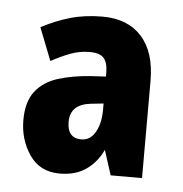

<svg xmlns="http://www.w3.org/2000/svg" viewBox="-37 -758 413 433"><g transform="rotate(5 169.5 -541.5)"><path d="M179 -722Q236 -722 267.5 -687Q299 -652 299 -587V-367H228L210 -423Q197 -395 173 -378Q149 -361 113 -361Q68 -361 44.5 -395.5Q21 -430 21 -474Q21 -516 39.5 -539.5Q58 -563 90 -573Q122 -583 163 -586L198 -588V-596Q198 -619 189 -629.5Q180 -640 157 -640Q134 -640 113 -632Q92 -624 70 -612L41 -686Q73 -703 106 -712.5Q139 -722 179 -722ZM170 -524Q123 -519 123 -479Q123 -442 155 -442Q175 -442 186.5 -462Q198 -482 198 -513V-527Z"/></g></svg>

Font: Noto Sans Thai ExtCond ExtBd
Style: Regular
Weight: 800
Width: 2
Designer: Monotype Design Team
Foundry: Monotype Imaging Inc.
Version: Version 2.002; ttfautohint (v1.8.4.7-5d5b)